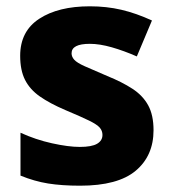

<svg xmlns="http://www.w3.org/2000/svg" viewBox="-20 -579 546 609"><path d="M467 -166Q467 -85 410.5 -37.5Q354 10 234 10Q176 10 132.5 3Q89 -4 45 -22V-158Q93 -136 145 -124.5Q197 -113 233 -113Q271 -113 288 -123Q305 -133 305 -151Q305 -164 296.5 -174Q288 -184 262.5 -196.5Q237 -209 187 -230Q138 -251 106.5 -273Q75 -295 59.5 -325.5Q44 -356 44 -402Q44 -480 104.5 -519.5Q165 -559 265 -559Q318 -559 365 -548Q412 -537 462 -514L414 -400Q373 -418 334.5 -429Q296 -440 265 -440Q207 -440 207 -410Q207 -399 215.5 -389.5Q224 -380 248.5 -369Q273 -358 320 -338Q367 -319 400 -297.5Q433 -276 450 -245Q467 -214 467 -166Z"/></svg>

Font: Noto Sans Myanmar ExtraBold
Style: Regular
Weight: 800
Designer: Monotype Design Team
Foundry: Monotype Imaging Inc.
Version: Version 2.107; ttfautohint (v1.8.4.7-5d5b)